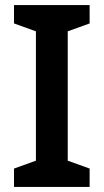

<svg xmlns="http://www.w3.org/2000/svg" viewBox="-20 -734 408 754"><path d="M332 0H35V-72L121 -103V-611L35 -642V-714H332V-642L246 -611V-103L332 -72Z"/></svg>

Font: Noto Sans New Tai Lue Semibold
Style: Regular
Weight: 400
Designer: Monotype Design Team
Foundry: Monotype Imaging Inc.
Version: Version 2.004; ttfautohint (v1.8.4.7-5d5b)